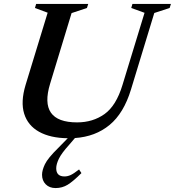

<svg xmlns="http://www.w3.org/2000/svg" viewBox="-20 -690 888 975"><path d="M265.5 164.5Q265.5 206 307.5 206Q323 206 338.5 199Q354 192 381.5 170.5L393.5 189Q351.5 231 323.8 248Q296 265 262.5 265Q231 265 212.2 246Q193.5 227 193.5 197.5Q193.5 174.5 208.2 143.8Q223 113 275 62L324 12Q235.5 11 178.5 -20.8Q121.5 -52.5 102.8 -112.5Q84 -172.5 110 -259L222 -625.5L157.5 -649.5L163.5 -670H428L421.5 -649.5L343.5 -623.5L234.5 -265Q174.5 -68.5 371.5 -68.5Q451.5 -68.5 510.8 -110.8Q570 -153 602 -258.5L714 -625L646.5 -649.5L652.5 -670H848L841.5 -649.5L763.5 -624L645 -235Q608.5 -115 536.5 -55.5Q464.5 4 360.5 11L331 45.5Q292.5 88 279 116Q265.5 144 265.5 164.5Z"/></svg>

Font: Newsreader 16pt SemiBold
Style: Italic
Weight: 600
Italic angle: -17°
Designer: Hugues Gentile
Foundry: Production Type
Version: Version 1.003; ttfautohint (v1.8.3)